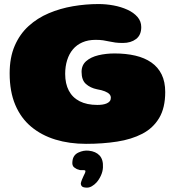

<svg xmlns="http://www.w3.org/2000/svg" viewBox="-20 -652 847 925"><path d="M394.5 41Q314.5 41 247.2 20.5Q180 0 130.2 -41.5Q80.5 -83 53.5 -147Q26.5 -211 26.5 -298.5Q26.5 -375 50.8 -431.2Q75 -487.5 117.5 -526.2Q160 -565 215 -588.2Q270 -611.5 331.5 -622Q393 -632.5 454.5 -632.5Q491 -632.5 527.2 -625.8Q563.5 -619 593.8 -605.2Q624 -591.5 642.2 -570.5Q660.5 -549.5 660.5 -521.5Q660.5 -483 635.5 -464Q610.5 -445 572 -445Q551.5 -445 536 -447Q520.5 -449 506.5 -452.2Q492.5 -455.5 476.8 -457.8Q461 -460 440.5 -460Q404.5 -460 377 -448Q349.5 -436 331.2 -414.2Q313 -392.5 303.5 -362.2Q294 -332 294 -296Q294 -249 311.5 -215.5Q329 -182 363.8 -164.2Q398.5 -146.5 449 -146.5Q462 -146.5 473.8 -148.2Q485.5 -150 494.5 -154Q503.5 -158 508.8 -164.5Q514 -171 514 -181Q514 -191 507 -198.5Q500 -206 485.2 -212Q470.5 -218 447 -222Q415.5 -228.5 394.2 -247.2Q373 -266 373 -306Q373 -338 395.2 -357.5Q417.5 -377 454 -385.8Q490.5 -394.5 532 -394.5Q587 -394.5 632 -384Q677 -373.5 709.2 -351Q741.5 -328.5 758.8 -293.2Q776 -258 776 -208.5Q776 -132.5 746.8 -83.5Q717.5 -34.5 665.5 -7.5Q613.5 19.5 544.2 30.2Q475 41 394.5 41ZM397.5 252Q379.5 251.5 374.2 245.2Q369 239 369.5 230.5Q371 223 374.8 213.5Q378.5 204 382.5 196Q387 188 389.5 181.5Q392 175 391.5 171.5Q391 169.5 388.8 168.5Q386.5 167.5 382 167.5Q376 167.5 370.5 167.8Q365 168 359.5 165.5Q348 163 337 154.2Q326 145.5 329 124.5Q332 95 357.5 83Q383 71 408 74Q441.5 77.5 459.8 97.2Q478 117 476 154.5Q475 174.5 466.2 193.8Q457.5 213 445 227Q435 238 422.5 245.2Q410 252.5 397.5 252Z"/></svg>

Font: Gluten Thin ExtraBold
Style: Regular
Weight: 800
Version: Version 1.300